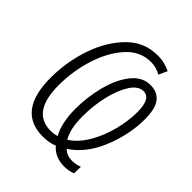

<svg xmlns="http://www.w3.org/2000/svg" viewBox="-213 -850 1017 1017"><g transform="rotate(45 295.5 -341.5)"><path d="M439 42Q476 42 503 30L504 -20Q480 -9 448 -9Q407 -9 384 -34Q472 -92 519 -207.5Q566 -323 566 -437Q566 -518 538 -552.5Q510 -587 459 -587Q398 -587 354.5 -532.5Q311 -478 288.5 -392Q266 -306 266 -214Q266 -167 275 -123Q284 -79 302 -48Q282 -41 255 -41Q115 -41 115 -243Q115 -348 146.5 -447.5Q178 -547 236 -611Q294 -675 372 -675Q398 -675 416.5 -669Q435 -663 449 -655L471 -703Q452 -712 428.5 -718.5Q405 -725 374 -725Q275 -725 204 -653.5Q133 -582 95 -471Q57 -360 57 -240Q57 10 248 10Q295 10 331 -5Q371 42 439 42ZM352 -70Q321 -119 321 -215Q321 -296 338.5 -370Q356 -444 386.5 -491Q417 -538 456 -538Q511 -538 511 -438Q511 -370 492.5 -297.5Q474 -225 438 -163.5Q402 -102 352 -70Z"/></g></svg>

Font: Noto Sans Display SemiCondensed Light
Style: Italic
Weight: 300
Width: 4
Italic angle: -12°
Designer: Monotype Design Team
Foundry: Monotype Imaging Inc.
Version: Version 1.900